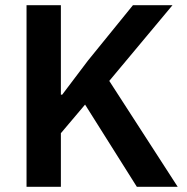

<svg xmlns="http://www.w3.org/2000/svg" viewBox="-20 -718 718 738"><path d="M307 -316 214 -206V0H82V-698H214V-354H219L318 -485L491 -698H643L400 -407L663 0H506Z"/></svg>

Font: IBM Plex Sans Thai Looped SemiBold
Style: Regular
Weight: 600
Designer: Mike Abbink, Paul van der Laan, Pieter van Rosmalen, Ben Mitchell, Mark Frömberg
Foundry: Bold Monday
Version: Version 1.1